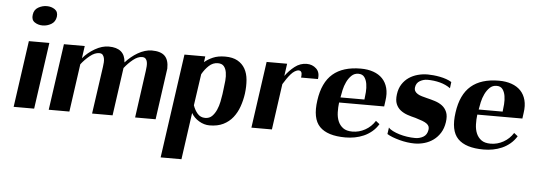

<svg xmlns="http://www.w3.org/2000/svg" viewBox="-54 -820 3394 1222"><g transform="rotate(5 1642.5 -209.0)"><path d="M200 -657Q171 -657 145 -642Q119 -627 115 -595Q110 -562 132 -547Q154 -532 183 -532Q212 -532 238 -547Q264 -562 269 -595Q273 -627 251 -642Q229 -657 200 -657ZM236 -425 176 0H45L105 -425Z M329 -425H462L451 -346Q482 -383 527 -409Q572 -435 615 -435Q718 -435 723 -343Q740 -362 760 -378.5Q780 -395 801.5 -407.5Q823 -420 846 -427Q869 -434 890 -434Q947 -434 973 -408.5Q999 -383 998 -328L952 0H821L863 -302Q865 -316 866 -331Q867 -346 864.5 -358.5Q862 -371 854.5 -379Q847 -387 832 -387Q805 -387 775 -363Q745 -339 720 -307L677 -1H546L589 -303Q591 -317 592 -332Q593 -347 590 -359.5Q587 -372 580 -380Q573 -388 558 -388Q530 -388 499.5 -363.5Q469 -339 444 -307L401 -1H269Z M1005 239 1099 -426H1232L1227 -389Q1249 -408 1281 -422Q1313 -436 1359 -436Q1407 -436 1438 -418.5Q1469 -401 1486 -371Q1503 -341 1506.5 -300Q1510 -259 1504 -212Q1498 -169 1484 -129Q1470 -89 1445.5 -58Q1421 -27 1384.5 -9Q1348 9 1297 9Q1262 9 1229.5 -10.5Q1197 -30 1180 -60L1138 239ZM1187 -110Q1197 -80 1216 -58Q1235 -36 1265 -36Q1292 -36 1309 -53Q1326 -70 1337 -95Q1348 -120 1353.5 -147.5Q1359 -175 1362 -196L1366 -228Q1370 -255 1372.5 -283.5Q1375 -312 1371 -336Q1367 -360 1354.5 -375Q1342 -390 1316 -390Q1284 -390 1259 -366.5Q1234 -343 1216 -311Z M1564 0 1624 -425H1755L1744 -346Q1769 -381 1803.5 -408Q1838 -435 1880 -435Q1916 -435 1941 -411.5Q1966 -388 1959 -345H1851Q1852 -350 1852.5 -357.5Q1853 -365 1852 -372Q1851 -379 1846.5 -384Q1842 -389 1833 -389Q1821 -389 1808 -381Q1795 -373 1783 -359.5Q1771 -346 1759 -328.5Q1747 -311 1736 -293L1695 0Z M2225 -435Q2270 -435 2305.5 -422.5Q2341 -410 2364 -386Q2387 -362 2396.5 -326.5Q2406 -291 2399 -245L2394 -208H2106Q2102 -177 2103 -145Q2104 -113 2114.5 -88Q2125 -63 2146.5 -47Q2168 -31 2206 -31Q2249 -31 2287.5 -52.5Q2326 -74 2350 -112L2374 -93Q2357 -65 2333 -45Q2309 -25 2281.5 -13Q2254 -1 2224.5 4.5Q2195 10 2165 10Q2050 10 2000 -41.5Q1950 -93 1967 -210Q1983 -325 2047 -380Q2111 -435 2225 -435ZM2265 -241Q2268 -261 2270 -288.5Q2272 -316 2268 -341Q2264 -366 2251.5 -383.5Q2239 -401 2213 -401Q2187 -401 2169 -383.5Q2151 -366 2139 -341Q2127 -316 2121 -288.5Q2115 -261 2112 -241Z M2436 -77Q2445 -66 2464 -56.5Q2483 -47 2506 -40Q2529 -33 2555.5 -29Q2582 -25 2608 -25Q2636 -25 2659.5 -38.5Q2683 -52 2688 -84Q2690 -96 2686.5 -105.5Q2683 -115 2672.5 -123Q2662 -131 2643.5 -138Q2625 -145 2598 -153Q2572 -159 2547 -167.5Q2522 -176 2502.5 -191Q2483 -206 2473 -230Q2463 -254 2468 -292Q2473 -330 2490.5 -357Q2508 -384 2533 -401Q2558 -418 2589 -426.5Q2620 -435 2653 -435Q2669 -435 2689.5 -433Q2710 -431 2731 -427Q2752 -423 2772 -416Q2792 -409 2806 -400L2801 -360Q2772 -381 2734 -391Q2696 -401 2654 -401Q2629 -401 2606 -388Q2583 -375 2579 -347Q2577 -332 2583 -322Q2589 -312 2600.5 -305Q2612 -298 2627.5 -293.5Q2643 -289 2659 -285Q2685 -279 2712 -270.5Q2739 -262 2759 -247Q2779 -232 2789.5 -207Q2800 -182 2794 -142Q2788 -102 2770 -73.5Q2752 -45 2726.5 -26.5Q2701 -8 2670 1Q2639 10 2606 10Q2584 10 2559 6.5Q2534 3 2510 -3.5Q2486 -10 2465 -18Q2444 -26 2430 -35Z M3108 -435Q3153 -435 3188.5 -422.5Q3224 -410 3247 -386Q3270 -362 3279.5 -326.5Q3289 -291 3282 -245L3277 -208H2989Q2985 -177 2986 -145Q2987 -113 2997.5 -88Q3008 -63 3029.5 -47Q3051 -31 3089 -31Q3132 -31 3170.5 -52.5Q3209 -74 3233 -112L3257 -93Q3240 -65 3216 -45Q3192 -25 3164.5 -13Q3137 -1 3107.5 4.5Q3078 10 3048 10Q2933 10 2883 -41.5Q2833 -93 2850 -210Q2866 -325 2930 -380Q2994 -435 3108 -435ZM3148 -241Q3151 -261 3153 -288.5Q3155 -316 3151 -341Q3147 -366 3134.5 -383.5Q3122 -401 3096 -401Q3070 -401 3052 -383.5Q3034 -366 3022 -341Q3010 -316 3004 -288.5Q2998 -261 2995 -241Z"/></g></svg>

Font: Gamine
Style: Bold Italic
Weight: 700
Designer: Tapiwanashe Sebastian Garikayi
Version: Version 1.000